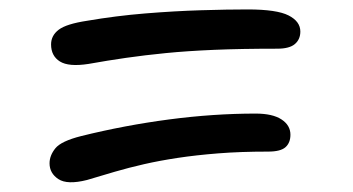

<svg xmlns="http://www.w3.org/2000/svg" viewBox="-20 -531 740 403"><path d="M162.6 -153.2Q121.4 -142.8 102.7 -155Q84 -167.2 84 -188.2Q84 -204.6 96.2 -219.7Q108.4 -234.8 150.4 -245.4Q241.6 -268 334.9 -280.3Q428.2 -292.6 516.6 -292.6Q552.2 -292.6 570.9 -280.3Q589.6 -268 589.6 -248.2Q589.6 -231.4 579.3 -222.1Q569 -212.8 542.8 -212.8Q484.8 -212.8 438.2 -209.1Q391.6 -205.4 353.2 -199.6Q314.8 -193.8 282.4 -186.4Q250 -179 220.9 -170.5Q191.8 -162 162.6 -153.2ZM165.6 -396.8Q124.2 -390.4 105.7 -402Q87.2 -413.6 87.2 -437.8Q87.2 -456.4 103.2 -468.6Q119.2 -480.8 162.8 -487.4Q223.6 -497.8 284.9 -502.8Q346.2 -507.8 401.9 -509.5Q457.6 -511.2 500 -511.2Q561 -511.2 585.7 -498.6Q610.4 -486 610.4 -464.8Q610.4 -448.4 599 -438.6Q587.6 -428.8 562 -428.8Q486 -428.8 429.5 -426.4Q373 -424 328.4 -419.6Q283.8 -415.2 244.8 -409.6Q205.8 -404 165.6 -396.8Z"/></svg>

Font: Shantell Sans Light
Style: Regular
Weight: 300
Designer: Stephen Nixon, Anya Danilova, Shantell Martin
Foundry: Arrow Type
Version: Version 1.011;[c5ecc13dd]